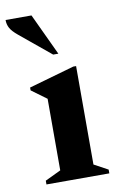

<svg xmlns="http://www.w3.org/2000/svg" viewBox="-98 -755 513 803"><g transform="rotate(-10 158.5 -353.5)"><path d="M33 0V-16L100 -48V-352L36 -399V-411L229 -466H241V-48L300 -16V0ZM155 -530 24 -638Q1 -657 -7.5 -672.5Q-16 -688 -16 -707H94L177 -530Z"/></g></svg>

Font: Spectral
Style: Bold
Weight: 700
Designer: Jean-Baptiste Levee
Foundry: Production Type
Version: Version 2.001